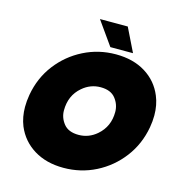

<svg xmlns="http://www.w3.org/2000/svg" viewBox="-132 -1053 1129 1187"><g transform="rotate(15 432.0 -459.5)"><path d="M418 -207Q483 -207 534 -251Q601 -309 601 -402Q601 -450 570.5 -488.5Q540 -527 475 -527Q410 -527 359 -483Q292 -426 292 -330Q292 -283 322.5 -245Q353 -207 418 -207ZM380 14Q270 14 191 -34.5Q112 -83 76 -169Q54 -224 54 -289Q54 -326 61 -367Q81 -480 146.5 -565.5Q212 -651 308 -699.5Q404 -748 514 -748Q625 -748 703.5 -699.5Q782 -651 817 -566Q840 -511 840 -444Q840 -407 833 -367Q813 -255 747.5 -169Q682 -83 586.5 -34.5Q491 14 380 14ZM613 -782H468L361 -933H539Z"/></g></svg>

Font: YamahaIndonesia935. App Black
Style: Italic
Weight: 900
Italic angle: -10°
Designer: Dalton Maag Ltd
Foundry: Dalton Maag Ltd
Version: Version 1.002; January 01, 2024; Regular/Italic